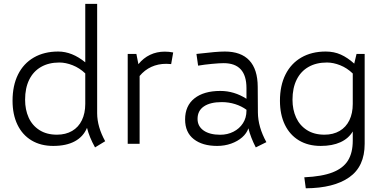

<svg xmlns="http://www.w3.org/2000/svg" viewBox="-20 -761 2030 1016"><path d="M482.9 19Q452.6 -35.2 440.4 -84.5Q420.9 -37.6 375.7 -13.2Q330.6 11.2 261.7 11.2Q195.8 11.2 147.2 -17.8Q98.6 -46.9 72.5 -100.8Q46.4 -154.8 46.4 -228Q46.4 -308.1 75.4 -366.7Q104.5 -425.3 159.2 -456.8Q213.9 -488.3 288.1 -488.3Q361.3 -488.3 431.2 -431.2V-740.7H494.1V-161.1Q494.6 -89.4 536.6 -13.7ZM431.2 -211.4V-372.6Q400.9 -401.4 364.3 -415.8Q327.6 -430.2 294.4 -430.2Q237.8 -430.2 197 -406.7Q156.2 -383.3 134.5 -339.1Q112.8 -294.9 112.8 -233.4Q112.8 -180.7 131.6 -138.9Q150.4 -97.2 188.5 -72.8Q226.6 -48.3 281.2 -48.3Q327.6 -48.3 361.6 -68.1Q395.5 -87.9 413.3 -124.8Q431.2 -161.6 431.2 -211.4Z M852.1 -487.8Q873.5 -487.8 896.5 -483.4L885.7 -421.9Q872.6 -423.3 859.4 -423.3Q816.4 -423.3 780.8 -407Q745.1 -390.6 718.8 -358.9V0H655.8V-475.6H701.7L712.4 -421.4Q738.8 -454.1 774.2 -470.9Q809.6 -487.8 852.1 -487.8Z M1333.5 19Q1306.6 -33.2 1294.4 -82Q1285.6 -55.7 1261.5 -34.4Q1237.3 -13.2 1202.9 -1Q1168.5 11.2 1128.9 11.2Q1051.3 11.2 1005.4 -24.7Q959.5 -60.5 959.5 -128.9Q959.5 -201.2 1009 -240.5Q1058.6 -279.8 1146 -279.8Q1219.2 -279.8 1284.2 -238.3V-294.9Q1284.2 -426.8 1163.6 -426.8Q1142.1 -426.8 1102.3 -423.1Q1062.5 -419.4 1028.3 -413.6L1019.5 -475.6Q1079.1 -482.4 1113 -485.4Q1147 -488.3 1169.9 -488.3Q1255.4 -488.3 1299.3 -441.4Q1343.3 -394.5 1343.8 -301.8L1344.7 -166Q1345.2 -89.4 1389.6 -8.8ZM1284.2 -175.3V-180.2Q1258.3 -199.2 1224.4 -210Q1190.4 -220.7 1153.3 -220.7Q1092.8 -220.7 1059.1 -198Q1025.4 -175.3 1025.4 -131.8Q1025.4 -92.8 1057.6 -70.3Q1089.8 -47.9 1145.5 -47.9Q1183.6 -47.9 1215.3 -64Q1247.1 -80.1 1265.6 -108.9Q1284.2 -137.7 1284.2 -175.3Z M1909.7 -475.6V0Q1909.7 120.1 1828.1 177.2Q1746.6 234.4 1598.1 235.4L1590.3 177.2Q1684.6 172.9 1740.5 150.9Q1796.4 128.9 1821.5 88.1Q1846.7 47.4 1846.7 -17.1V-65.4Q1824.2 -27.8 1781.2 -8.3Q1738.3 11.2 1677.2 11.2Q1610.8 11.2 1562.3 -17.8Q1513.7 -46.9 1487.5 -100.8Q1461.4 -154.8 1461.4 -228Q1461.4 -308.1 1490.7 -366.7Q1520 -425.3 1574.7 -456.8Q1629.4 -488.3 1703.6 -488.3Q1747.6 -488.3 1783.4 -472.2Q1819.3 -456.1 1854.5 -424.3L1866.7 -475.6ZM1846.7 -210.9V-372.1Q1816.4 -401.4 1780 -415.8Q1743.7 -430.2 1710 -430.2Q1653.3 -430.2 1612.3 -406.7Q1571.3 -383.3 1549.6 -339.1Q1527.8 -294.9 1527.8 -233.4Q1527.8 -180.7 1546.9 -138.9Q1565.9 -97.2 1604 -72.8Q1642.1 -48.3 1696.8 -48.3Q1743.2 -48.3 1777.1 -68.1Q1811 -87.9 1828.9 -124.8Q1846.7 -161.6 1846.7 -211.4Z"/></svg>

Font: Selawik Semilight
Style: Regular
Weight: 300
Designer: Aaron Bell
Foundry: Microsoft Corporation
Version: Version 1.01